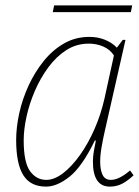

<svg xmlns="http://www.w3.org/2000/svg" viewBox="-20 -683 516 713"><path d="M151 10Q93 10 66.5 -32.5Q40 -75 40 -163Q40 -210 51.5 -262.5Q63 -315 86 -365Q109 -415 142 -456Q175 -497 217.5 -521.5Q260 -546 312 -546Q344 -546 370.5 -535Q397 -524 414 -506L436 -535H446L370 -200Q363 -170 357.5 -138.5Q352 -107 352 -83Q352 -52 361 -33.5Q370 -15 392 -15Q422 -15 463 -50L476 -32Q456 -13 435 -1.5Q414 10 388 10Q325 10 325 -83Q325 -101 328.5 -121.5Q332 -142 336 -161H332Q285 -64 238.5 -27Q192 10 151 10ZM152 -15Q182 -15 214.5 -40Q247 -65 277.5 -108Q308 -151 331.5 -205Q355 -259 368 -317L403 -477Q389 -499 364 -510Q339 -521 310 -521Q264 -521 226.5 -497Q189 -473 159.5 -433Q130 -393 109.5 -345.5Q89 -298 78.5 -250Q68 -202 68 -162Q68 -80 91.5 -47.5Q115 -15 152 -15ZM176 -638 181 -663H471L466 -638Z"/></svg>

Font: Noto Serif Thin
Style: Italic
Weight: 100
Italic angle: -12°
Designer: Monotype Design Team
Foundry: Monotype Imaging Inc.
Version: Version 2.014; ttfautohint (v1.8.4.7-5d5b)